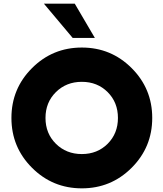

<svg xmlns="http://www.w3.org/2000/svg" viewBox="-20 -1020 894 1050"><path d="M498.8 -812.5H377.5L220 -1000H388.8ZM700 -102.5Q587.5 10 427.5 10Q267.5 10 155 -102.5Q42.5 -215 42.5 -375Q42.5 -535 155 -647.5Q267.5 -760 427.5 -760Q587.5 -760 700 -647.5Q812.5 -535 812.5 -375Q812.5 -215 700 -102.5ZM285.6 -233.8Q342.5 -177.5 427.5 -177.5Q512.5 -177.5 568.8 -233.8Q625 -290 625 -375Q625 -460 568.8 -516.2Q512.5 -572.5 427.5 -572.5Q342.5 -572.5 285.6 -516.2Q228.8 -460 228.8 -375Q228.8 -290 285.6 -233.8Z"/></svg>

Font: Now Alt Black
Style: Regular
Weight: 900
Designer: Alfredo Marco Pradil
Foundry: Alfredo Marco Pradil
Version: Version 1.002;PS 001.002;hotconv 1.0.88;makeotf.lib2.5.64775